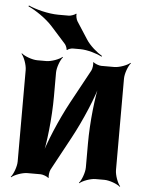

<svg xmlns="http://www.w3.org/2000/svg" viewBox="-56 -824 678 895"><g transform="rotate(5 283.5 -376.5)"><path d="M359 -502 274 -346C228 -261 179 -146 161 -75L165 -74C183 -145 196 -269 196 -366V-478C196 -502 210 -539 222 -552L220 -554C207 -542 170 -528 146 -528H104C80 -528 43 -542 30 -554L28 -552C40 -539 54 -502 54 -478V-50C54 -26 40 11 28 24L30 26C43 14 80 0 104 0H166C176 0 198 8 202 14L205 12C202 6 205 -17 210 -26L295 -183C341 -268 390 -383 407 -453L404 -454C386 -384 373 -260 373 -163V-50C373 -26 359 11 347 24L349 26C362 14 399 0 423 0H464C488 0 525 14 538 26L540 24C528 11 514 -26 514 -50V-478C514 -502 528 -539 540 -552L538 -554C525 -542 488 -528 464 -528H403C393 -528 371 -536 367 -542L364 -540C367 -533 364 -511 359 -502ZM326 -646 275 -725C270 -732 265 -753 268 -759L265 -760C261 -755 241 -748 233 -748H183C136 -748 75 -764 43 -779L41 -775C73 -761 126 -726 157 -691L226 -614C230 -609 237 -594 235 -589L239 -588C241 -592 257 -597 263 -597H299C333 -597 378 -583 401 -571L403 -574C380 -587 344 -617 326 -646Z"/></g></svg>

Font: Asimov
Style: Edge
Weight: 500
Designer: Google
Version: Version 2.000980: 2014